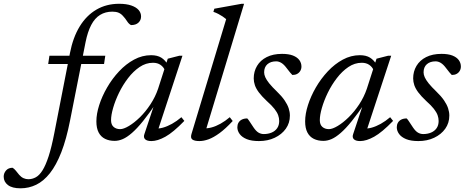

<svg xmlns="http://www.w3.org/2000/svg" viewBox="-198 -735 2460 1014"><path d="M56.5 -397 63 -440.5H358L351.5 -397ZM172 -98.5Q152.5 0.5 125.8 69Q99 137.5 65.8 179.5Q32.5 221.5 -6.5 240.5Q-45.5 259.5 -89.5 259.5Q-134 259.5 -156.2 242.2Q-178.5 225 -178.5 198Q-178.5 179.5 -166 165.2Q-153.5 151 -131.5 151Q-123 156 -114.8 166Q-106.5 176 -96.5 188.5Q-86 200.5 -73.8 206Q-61.5 211.5 -48.5 211.5Q-27.5 211.5 -8.8 201.2Q10 191 26.8 164.2Q43.5 137.5 59 89.8Q74.5 42 89 -33L171.5 -455Q187.5 -537.5 223 -595.5Q258.5 -653.5 311.2 -684.2Q364 -715 431 -715Q469 -715 494.8 -706.2Q520.5 -697.5 533.8 -682.5Q547 -667.5 547 -648Q547 -628.5 533.2 -615.5Q519.5 -602.5 494 -602.5Q482.5 -608 473 -623Q463.5 -638 452.5 -649.5Q442 -662 428.5 -667.8Q415 -673.5 395.5 -673.5Q358.5 -673.5 330.5 -656.2Q302.5 -639 283.8 -603.2Q265 -567.5 254 -513Z M564.5 -26.5 620.5 -194.5H629.5Q589 -134.5 557 -95Q525 -55.5 498.8 -32.8Q472.5 -10 450.5 -0.5Q428.5 9 407.5 9Q378.5 9 356.8 -1.8Q335 -12.5 323 -35.2Q311 -58 311 -94Q311 -133.5 326 -180.2Q341 -227 367.8 -273.2Q394.5 -319.5 430.8 -358.2Q467 -397 510 -420.2Q553 -443.5 600 -443.5Q633 -443.5 653.8 -430.5Q674.5 -417.5 689.5 -392L672.5 -364.5Q665.5 -381.5 649.5 -392.5Q633.5 -403.5 610 -403.5Q572.5 -403.5 539.2 -381Q506 -358.5 478.2 -322.2Q450.5 -286 430.5 -244.8Q410.5 -203.5 399.5 -165.2Q388.5 -127 388.5 -100.5Q388.5 -76.5 402 -64.8Q415.5 -53 436.5 -53Q455 -53 483 -69.8Q511 -86.5 540.8 -115.5Q570.5 -144.5 596.2 -183.5Q622 -222.5 637 -266.5L688 -425L748.5 -440.5H765.5L632.5 -36L622 -57Q639.5 -54.5 662.2 -60.8Q685 -67 710.2 -81Q735.5 -95 760 -116L775.5 -96.5Q717 -36 675.5 -13Q634 10 601.5 10Q578 10 568.2 0.2Q558.5 -9.5 564.5 -26.5Z M996.5 -634Q987.5 -641.5 977.5 -648.2Q967.5 -655 955.5 -661.2Q943.5 -667.5 929 -672.5L934 -689L1078 -715H1091L887 -41L879 -57.5Q897 -56 919.5 -62Q942 -68 966.8 -81.8Q991.5 -95.5 1015.5 -116L1031 -96Q993 -55 961.5 -32Q930 -9 904 0.5Q878 10 855 10Q829.5 10 818.2 2Q807 -6 813 -26.5Z M1108 -109.5Q1114.5 -102.5 1121 -92.2Q1127.5 -82 1141 -62Q1154.5 -42 1167.5 -34.5Q1180.5 -27 1195 -27Q1218 -27 1236.5 -34.8Q1255 -42.5 1265.8 -58Q1276.5 -73.5 1276.5 -96Q1276.5 -111.5 1271 -126.8Q1265.5 -142 1251.5 -160Q1237.5 -178 1210.5 -202Q1184.5 -226.5 1169.5 -246.5Q1154.5 -266.5 1148.2 -284.8Q1142 -303 1142 -321Q1142 -357.5 1159.5 -387Q1177 -416.5 1210.5 -433.5Q1244 -450.5 1291.5 -450.5Q1326.5 -450.5 1349 -441.8Q1371.5 -433 1382.8 -417.8Q1394 -402.5 1394 -383.5Q1394 -371 1388 -360.8Q1382 -350.5 1371.5 -344.8Q1361 -339 1346 -339Q1341 -344.5 1334 -352.2Q1327 -360 1314.5 -377Q1301.5 -394.5 1288 -402.8Q1274.5 -411 1260.5 -411Q1231.5 -411 1214.2 -395.8Q1197 -380.5 1197 -353Q1197 -341 1203 -327.2Q1209 -313.5 1223.5 -295.2Q1238 -277 1264 -252Q1290 -227 1305 -205Q1320 -183 1326.5 -163.2Q1333 -143.5 1333 -124.5Q1333 -85.5 1311.5 -55.2Q1290 -25 1253 -7.5Q1216 10 1169.5 10Q1130 10 1105 -0.2Q1080 -10.5 1067.8 -27.2Q1055.5 -44 1055.5 -63Q1055.5 -76.5 1061.5 -87Q1067.5 -97.5 1079.2 -103.5Q1091 -109.5 1108 -109.5Z M1667 -26.5 1723 -194.5H1732Q1691.5 -134.5 1659.5 -95Q1627.5 -55.5 1601.2 -32.8Q1575 -10 1553 -0.5Q1531 9 1510 9Q1481 9 1459.2 -1.8Q1437.5 -12.5 1425.5 -35.2Q1413.5 -58 1413.5 -94Q1413.5 -133.5 1428.5 -180.2Q1443.5 -227 1470.2 -273.2Q1497 -319.5 1533.2 -358.2Q1569.5 -397 1612.5 -420.2Q1655.5 -443.5 1702.5 -443.5Q1735.5 -443.5 1756.2 -430.5Q1777 -417.5 1792 -392L1775 -364.5Q1768 -381.5 1752 -392.5Q1736 -403.5 1712.5 -403.5Q1675 -403.5 1641.8 -381Q1608.5 -358.5 1580.8 -322.2Q1553 -286 1533 -244.8Q1513 -203.5 1502 -165.2Q1491 -127 1491 -100.5Q1491 -76.5 1504.5 -64.8Q1518 -53 1539 -53Q1557.5 -53 1585.5 -69.8Q1613.5 -86.5 1643.2 -115.5Q1673 -144.5 1698.8 -183.5Q1724.5 -222.5 1739.5 -266.5L1790.5 -425L1851 -440.5H1868L1735 -36L1724.5 -57Q1742 -54.5 1764.8 -60.8Q1787.5 -67 1812.8 -81Q1838 -95 1862.5 -116L1878 -96.5Q1819.5 -36 1778 -13Q1736.5 10 1704 10Q1680.5 10 1670.8 0.2Q1661 -9.5 1667 -26.5Z M1950 -109.5Q1956.5 -102.5 1963 -92.2Q1969.5 -82 1983 -62Q1996.5 -42 2009.5 -34.5Q2022.5 -27 2037 -27Q2060 -27 2078.5 -34.8Q2097 -42.5 2107.8 -58Q2118.5 -73.5 2118.5 -96Q2118.5 -111.5 2113 -126.8Q2107.5 -142 2093.5 -160Q2079.5 -178 2052.5 -202Q2026.5 -226.5 2011.5 -246.5Q1996.5 -266.5 1990.2 -284.8Q1984 -303 1984 -321Q1984 -357.5 2001.5 -387Q2019 -416.5 2052.5 -433.5Q2086 -450.5 2133.5 -450.5Q2168.5 -450.5 2191 -441.8Q2213.5 -433 2224.8 -417.8Q2236 -402.5 2236 -383.5Q2236 -371 2230 -360.8Q2224 -350.5 2213.5 -344.8Q2203 -339 2188 -339Q2183 -344.5 2176 -352.2Q2169 -360 2156.5 -377Q2143.5 -394.5 2130 -402.8Q2116.5 -411 2102.5 -411Q2073.5 -411 2056.2 -395.8Q2039 -380.5 2039 -353Q2039 -341 2045 -327.2Q2051 -313.5 2065.5 -295.2Q2080 -277 2106 -252Q2132 -227 2147 -205Q2162 -183 2168.5 -163.2Q2175 -143.5 2175 -124.5Q2175 -85.5 2153.5 -55.2Q2132 -25 2095 -7.5Q2058 10 2011.5 10Q1972 10 1947 -0.2Q1922 -10.5 1909.8 -27.2Q1897.5 -44 1897.5 -63Q1897.5 -76.5 1903.5 -87Q1909.5 -97.5 1921.2 -103.5Q1933 -109.5 1950 -109.5Z"/></svg>

Font: Newsreader 16pt 16pt
Style: Italic
Weight: 400
Italic angle: -17°
Version: Version 1.003